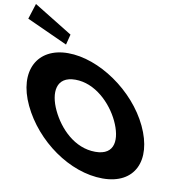

<svg xmlns="http://www.w3.org/2000/svg" viewBox="-404 -1267 1396 1398"><g transform="rotate(10 294.5 -568.5)"><path d="M-251.6 -1152 -288.2 -1037 15 -899 34.6 -976ZM-172.2 -413C-58.3 -172 202.1 15 446.1 15C683.1 15 772.7 -172 658.8 -413C544.8 -654 270.9 -840 41.9 -840C-185.1 -840 -286.2 -654 -172.2 -413ZM30.8 -413C-27.4 -536 -17.5 -659 127.5 -659C273.5 -659 397.6 -536 455.8 -413C513.9 -290 510.1 -167 360.1 -167C206.1 -167 88.9 -290 30.8 -413Z"/></g></svg>

Font: Hussar
Style: BdOpOblFive
Weight: 700
Foundry: Cannot Into Space Fonts
Version: Version 2.00